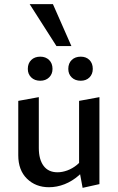

<svg xmlns="http://www.w3.org/2000/svg" viewBox="-20 -896 567 925"><path d="M216 6Q152 6 110 -35Q68 -76 68 -148V-410L167 -428V-183Q167 -128 190 -97Q213 -66 257 -66Q280 -66 304.5 -75Q329 -84 350.5 -101.5Q372 -119 386 -146L418 -122Q393 -80 360.5 -51.5Q328 -23 291 -8.5Q254 6 216 6ZM378 9 361 -83V-410L459 -428V-9ZM174 -507Q147 -507 130.5 -523Q114 -539 114 -564Q114 -591 130.5 -607Q147 -623 174 -623Q200 -623 216.5 -607Q233 -591 233 -564Q233 -539 216.5 -523Q200 -507 174 -507ZM369 -507Q342 -507 325.5 -523Q309 -539 309 -564Q309 -591 325.5 -607Q342 -623 369 -623Q395 -623 411 -607Q427 -591 427 -564Q427 -539 411 -523Q395 -507 369 -507ZM252 -674 123 -876H235L324 -674Z"/></svg>

Font: Ysabeau SemiBold
Style: Regular
Weight: 600
Designer: Christian Thalmann (Catharsis Fonts)
Version: Version 2.000;gftools[0.9.27.dev2+g8671c4b]